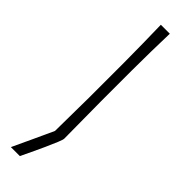

<svg xmlns="http://www.w3.org/2000/svg" viewBox="-296 -712 870 870"><g transform="rotate(45 139.0 -277.0)"><path d="M30 159.5Q51.5 113.5 73.5 66.2Q95.5 19 119.5 -33.5L122 -249V-475Q121.5 -541 120.8 -596.8Q120 -652.5 118.5 -713H176Q174 -652.5 173.2 -596.8Q172.5 -541 172 -475V-277.5Q172 -218 173 -157.8Q174 -97.5 174 -38.5Q174 -32 164.2 -8Q154.5 16 140 47.8Q125.5 79.5 111.2 109.8Q97 140 87.5 159.5Z"/></g></svg>

Font: Commissioner Loud ExtraLight
Style: Regular
Weight: 200
Designer: Kostas Bartsokas
Foundry: Kostas Bartsokas
Version: Version 1.000; ttfautohint (v1.8.3)